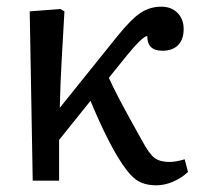

<svg xmlns="http://www.w3.org/2000/svg" viewBox="-20 -541 618 575"><path d="M448 14Q410 14 386 -4Q362 -22 332 -72Q322 -88 306 -119Q290 -150 275 -183.5Q260 -217 251 -239L157 -122V0H78L69 -507L161 -514L173 -507Q169 -433 165 -366.5Q161 -300 159 -218L331 -432Q373 -484 401 -502.5Q429 -521 463 -521Q493 -521 511.5 -502.5Q530 -484 530 -454Q530 -423 513.5 -406Q497 -389 466 -389Q421 -389 421 -433Q414 -433 398 -417.5Q382 -402 360 -375L306 -308Q317 -283 339 -241Q361 -199 407 -117Q427 -80 443 -68Q459 -56 487 -56Q507 -56 533 -64L543 -26Q524 -8 498.5 3Q473 14 448 14Z"/></svg>

Font: Literata 12pt
Style: Regular
Weight: 400
Designer: Latin by Veronika Burian and Jose Scaglione. Greek by Irene Vlachou. Cyrillic by Vera Evstafieva.
Foundry: TypeTogether
Version: Version 3.002